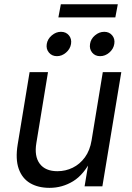

<svg xmlns="http://www.w3.org/2000/svg" viewBox="-20 -885 627 912"><path d="M215.3 7.3Q161.1 7.3 123 -15.1Q85 -37.6 68.8 -83.5Q52.7 -129.4 64 -198.7L120.6 -542.5H208L152.8 -206.1Q142.1 -143.1 168.7 -107.4Q195.3 -71.8 252.9 -71.8Q291.5 -71.8 325.4 -88.4Q359.4 -105 383.3 -137.7Q407.2 -170.4 415 -218.3L468.3 -542.5H556.2L466.3 0H381.8L403.8 -131.3H416.5Q378.9 -55.7 327.4 -24.2Q275.9 7.3 215.3 7.3ZM455.6 -618.2Q431.6 -618.2 417.7 -635.3Q403.8 -652.3 407.7 -676.3Q411.1 -700.2 431.2 -717Q451.2 -733.9 475.1 -733.9Q499 -733.9 512.9 -717Q526.9 -700.2 522.9 -676.3Q519 -652.3 499.3 -635.3Q479.5 -618.2 455.6 -618.2ZM250.5 -618.2Q226.6 -618.2 212.4 -635.3Q198.2 -652.3 202.1 -676.3Q206.1 -700.2 226.1 -717Q246.1 -733.9 269.5 -733.9Q293.5 -733.9 307.4 -717Q321.3 -700.2 317.4 -676.3Q313.5 -652.3 293.7 -635.3Q273.9 -618.2 250.5 -618.2ZM539.6 -864.7 527.8 -802.2H257.3L269 -864.7Z"/></svg>

Font: Inter 16pt
Style: Italic
Weight: 400
Italic angle: -9.3988°
Version: Version 4.001;git-66647c0bb